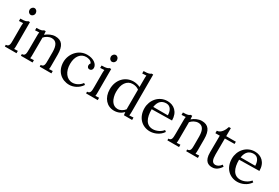

<svg xmlns="http://www.w3.org/2000/svg" viewBox="73 -1823 4223 2906"><g transform="rotate(30 2184.0 -369.5)"><path d="M103 -151.9C103 -80.1 104.5 -29.8 43.9 -29.8V0H248V-41L185.1 -38.1C189 -61 189 -79.1 189 -106V-509.8H160.2C145 -496.1 124 -482.9 36.1 -482.9V-440.9L106.9 -444.8C103.5 -418 103 -400.9 103 -379.9ZM198.2 -668C198.2 -701.7 174.3 -728.5 145 -728.5C115.7 -728.5 90.3 -701.7 90.3 -668C90.3 -634.8 115.2 -609.4 144 -609.4C172.4 -609.4 198.2 -634.8 198.2 -668Z M383.8 -151.9C382.3 -80.1 385.7 -29.8 324.7 -29.8V0H528.8V-41L465.8 -38.1C469.7 -61 469.7 -79.1 469.7 -106L470.7 -361.3V-381.8C470.7 -388.2 470.7 -394.5 470.2 -400.4C498.5 -436 550.3 -465.3 597.7 -465.3C677.2 -465.3 711.4 -406.7 712.9 -291.5V-151.9C712.9 -80.1 714.4 -29.8 653.8 -29.8V0H857.9V-41L794.9 -38.1C798.8 -61 798.8 -79.1 798.8 -106V-292.5C798.8 -445.3 747.6 -516.1 631.8 -516.1C574.2 -516.1 512.2 -486.8 469.2 -449.2C467.8 -476.6 466.3 -494.6 464.8 -509.8H436C420.9 -496.1 405.3 -482.9 317.9 -482.9V-440.9L388.7 -444.8C384.8 -421.9 384.8 -400.9 384.8 -379.9Z M1296.9 -425.3C1285.2 -413.1 1281.7 -397.9 1281.7 -384.8C1281.7 -367.7 1293.5 -338.4 1328.1 -339.8C1357.9 -340.3 1374.5 -363.8 1374.5 -392.6C1374.5 -457 1300.8 -516.1 1189.5 -516.1C1034.7 -516.1 928.7 -379.4 928.7 -241.2C928.7 -78.6 1040.5 16.1 1175.8 16.1C1243.7 16.1 1332.5 -19 1385.7 -102.1L1359.9 -122.1C1327.1 -73.7 1265.1 -36.1 1202.6 -36.1C1099.6 -36.1 1030.8 -132.3 1030.8 -265.6C1030.8 -404.3 1100.6 -479 1191.9 -479C1220.2 -479 1278.8 -472.2 1296.9 -425.3Z M1522.9 -151.9C1522.9 -80.1 1524.4 -29.8 1463.9 -29.8V0H1668V-41L1605 -38.1C1608.9 -61 1608.9 -79.1 1608.9 -106V-509.8H1580.1C1564.9 -496.1 1543.9 -482.9 1456.1 -482.9V-440.9L1526.9 -444.8C1523.4 -418 1522.9 -400.9 1522.9 -379.9ZM1618.2 -668C1618.2 -701.7 1594.2 -728.5 1564.9 -728.5C1535.6 -728.5 1510.3 -701.7 1510.3 -668C1510.3 -634.8 1535.2 -609.4 1564 -609.4C1592.3 -609.4 1618.2 -634.8 1618.2 -668Z M2201.7 -754.9H2172.9C2157.7 -741.2 2136.7 -728 2048.8 -728V-686L2119.6 -689.9C2116.2 -663.1 2116.7 -646 2116.7 -625L2116.2 -488.3C2090.8 -502.4 2043.5 -516.1 1999.5 -516.1C1851.1 -516.1 1742.7 -398.9 1742.7 -235.8C1742.7 -81.1 1835.4 16.1 1958.5 16.1C2025.4 16.1 2080.6 -10.7 2119.1 -52.2C2120.6 -36.1 2122.1 -19.5 2125.5 0H2268.6V-42L2197.8 -38.1C2201.2 -65.4 2201.7 -85 2201.7 -106ZM1994.6 -33.2C1947.8 -33.2 1911.6 -55.7 1886.7 -93.3C1874 -111.8 1864.3 -135.3 1856.9 -163.1C1849.6 -190.9 1845.7 -218.3 1845.7 -245.1C1845.7 -323.7 1858.4 -372.1 1886.7 -413.1C1915 -453.6 1955.6 -476.6 2005.9 -476.6C2045.4 -476.6 2084.5 -466.8 2116.2 -441.9L2115.7 -153.8V-124.5C2115.7 -115.2 2115.7 -106.9 2116.2 -98.6C2086.4 -61 2039.6 -33.2 1994.6 -33.2Z M2593.8 -477.1C2671.9 -477.1 2701.7 -401.4 2701.7 -331.1H2446.8C2462.9 -434.1 2515.6 -477.1 2593.8 -477.1ZM2795.9 -294.9C2795.9 -443.8 2703.6 -516.1 2592.8 -516.1C2441.9 -516.1 2340.8 -389.2 2340.8 -249C2340.8 -86.9 2446.8 16.1 2585 16.1C2652.3 16.1 2747.1 -14.6 2801.8 -98.1L2777.3 -118.2C2743.2 -70.8 2671.4 -35.2 2608.9 -35.2C2491.7 -35.2 2442.4 -135.3 2443.8 -289.1Z M2943.8 -151.9C2942.4 -80.1 2945.8 -29.8 2884.8 -29.8V0H3088.9V-41L3025.9 -38.1C3029.8 -61 3029.8 -79.1 3029.8 -106L3030.8 -361.3V-381.8C3030.8 -388.2 3030.8 -394.5 3030.3 -400.4C3058.6 -436 3110.4 -465.3 3157.7 -465.3C3237.3 -465.3 3271.5 -406.7 3272.9 -291.5V-151.9C3272.9 -80.1 3274.4 -29.8 3213.9 -29.8V0H3418V-41L3355 -38.1C3358.9 -61 3358.9 -79.1 3358.9 -106V-292.5C3358.9 -445.3 3307.6 -516.1 3191.9 -516.1C3134.3 -516.1 3072.3 -486.8 3029.3 -449.2C3027.8 -476.6 3026.4 -494.6 3024.9 -509.8H2996.1C2981 -496.1 2965.3 -482.9 2877.9 -482.9V-440.9L2948.7 -444.8C2944.8 -421.9 2944.8 -400.9 2944.8 -379.9Z M3460 -457 3536.6 -457.5 3534.7 -168.5C3532.7 -7.8 3611.3 16.1 3670.9 16.1C3704.1 16.1 3763.2 9.8 3821.8 -78.6L3794.9 -100.6C3769 -62 3733.4 -40.5 3698.7 -40.5C3640.6 -40.5 3623 -89.4 3623 -180.7V-183.6C3623 -194.8 3623 -241.7 3624.5 -459L3793 -460.9V-500H3624.5C3624.5 -541 3625 -586.9 3625 -640.1H3590.8C3573.7 -583 3530.8 -501.5 3460 -500Z M4121.1 -477.1C4199.2 -477.1 4229 -401.4 4229 -331.1H3974.1C3990.2 -434.1 4043 -477.1 4121.1 -477.1ZM4323.2 -294.9C4323.2 -443.8 4231 -516.1 4120.1 -516.1C3969.2 -516.1 3868.2 -389.2 3868.2 -249C3868.2 -86.9 3974.1 16.1 4112.3 16.1C4179.7 16.1 4274.4 -14.6 4329.1 -98.1L4304.7 -118.2C4270.5 -70.8 4198.7 -35.2 4136.2 -35.2C4019 -35.2 3969.7 -135.3 3971.2 -289.1Z"/></g></svg>

Font: Parastoo
Style: Regular
Weight: 400
Foundry: Saber Rastikerdar (saber.rastikerdar@gmail.com)
Version: Version 2.0.1